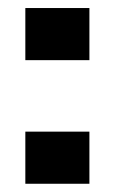

<svg xmlns="http://www.w3.org/2000/svg" viewBox="-20 -446 278 466"><path d="M41.5 -300V-426.5H197V-300ZM41.5 0V-126.5H197V0Z"/></svg>

Font: Big Shoulders Display Thin ExtraBold
Style: Regular
Weight: 800
Version: Version 2.002